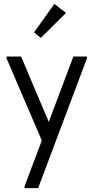

<svg xmlns="http://www.w3.org/2000/svg" viewBox="-20 -732 483 992"><path d="M107 230 196 -6 14 -430V-440H89L232 -102L359 -440H429V-430L177 240H107ZM321 -665 191 -536 156 -565 261 -712Z"/></svg>

Font: Tilda Sans
Style: Regular
Weight: 400
Designer: ParaType Ltd
Foundry: ParaType Ltd
Version: Version 1.009